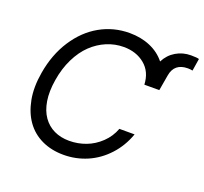

<svg xmlns="http://www.w3.org/2000/svg" viewBox="-128 -886 1110 1046"><g transform="rotate(20 427.5 -363.5)"><path d="M710.2 -500H623.6Q620.4 -573.2 571.2 -614Q522 -654.8 448.9 -654.8Q398.1 -654.8 351 -635.1Q304 -615.4 265.3 -578.7Q226.6 -541.9 198.5 -485.1Q170.5 -428.3 159.1 -358Q147.7 -288.4 156.4 -234.9Q165.1 -181.5 190.5 -145.4Q215.9 -109.4 254.6 -90.9Q293.3 -72.4 342.3 -72.4Q392.8 -72.4 438.9 -89.8Q485.1 -107.2 522.4 -142.8Q559.7 -178.3 578.1 -227.3H666.2Q640.3 -154.1 590.4 -100Q540.5 -45.8 475.9 -17.9Q411.2 9.9 339.5 9.9Q269.2 9.9 213.2 -16.5Q157.3 -43 122.2 -92.3Q87 -141.7 73.7 -211.8Q60.4 -282 75.3 -369.3Q94.1 -480.8 148.8 -564.8Q203.5 -648.8 282.1 -693Q360.8 -737.2 453.1 -737.2Q519.5 -737.2 573.2 -714.1Q626.8 -691.1 660.9 -648.1Q682.5 -690.7 721.8 -714Q761 -737.2 808.2 -737.2Q843.4 -737.2 855.1 -733L843.8 -661.9Q830.3 -664.8 816.8 -664.8Q738.3 -664.8 725.9 -590.9Z"/></g></svg>

Font: Karasuma Gothic
Style: Italic
Weight: 400
Italic angle: -9.39999°
Designer: Rasmus Andersson / Ryoko Nishizuka
Foundry: Genbu
Version: Version 1.00